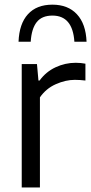

<svg xmlns="http://www.w3.org/2000/svg" viewBox="-20 -824 402 844"><path d="M75.5 0V-542.5H142.5L149 -470H154Q182 -508.5 224.2 -528.2Q266.5 -548 312.5 -548Q335.5 -548 355.5 -544V-470Q344 -471.5 332.5 -472.2Q321 -473 308.5 -473Q268.5 -473 225.5 -454Q182.5 -435 155.5 -396V0ZM61.5 -640.5Q64.5 -719.5 102.8 -761.5Q141 -803.5 210.5 -803.5Q279 -803.5 318.2 -761.2Q357.5 -719 360.5 -640.5H307Q299.5 -755.5 210.5 -755.5Q164 -755.5 141.2 -726.5Q118.5 -697.5 115 -640.5Z"/></svg>

Font: Encode Sans
Style: Regular
Weight: 400
Designer: Multiple Designers
Foundry: Impallari Type
Version: Version 3.002; ttfautohint (v1.8.3) -l 8 -r 50 -G 200 -x 14 